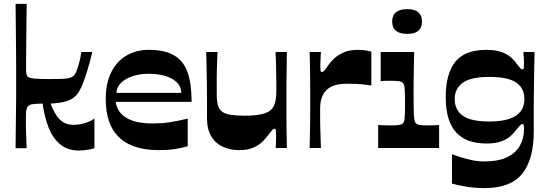

<svg xmlns="http://www.w3.org/2000/svg" viewBox="-20 -760 2816 986"><path d="M60 1Q61 -84 61.5 -137.5Q62 -191 62.5 -222.5Q63 -254 63 -272Q63 -290 63 -301.5Q63 -313 63 -327Q63 -340 63 -360Q63 -380 63 -411Q63 -442 62.5 -486Q62 -530 61.5 -593Q61 -656 60 -740H117Q116 -668 115.5 -612Q115 -556 114.5 -514.5Q114 -473 114 -446Q114 -419 114 -406Q114 -390 115.5 -381Q117 -372 122 -366Q131 -359 156 -356.5Q181 -354 236 -354Q276 -354 299.5 -355Q323 -356 336 -359.5Q349 -363 356 -369Q365 -376 371 -390.5Q377 -405 382 -422Q387 -438 389 -447Q391 -456 393 -465.5Q395 -475 398 -493H454Q441 -438 428.5 -398Q416 -358 405.5 -331Q395 -304 384 -287Q373 -270 361 -261Q347 -249 326.5 -242Q306 -235 283 -232Q260 -229 240 -228Q253 -193 269 -168.5Q285 -144 306.5 -131.5Q328 -119 357 -119Q390 -119 420 -129Q450 -139 465 -152V0Q458 4 442.5 7Q427 10 411 11.5Q395 13 384 13Q328 13 290 -18Q252 -49 230 -104Q208 -159 199 -228Q166 -228 144.5 -224.5Q123 -221 118 -204Q114 -195 113.5 -179Q113 -163 113 -141Q113 -133 113 -115Q113 -97 114 -75.5Q115 -54 115.5 -33.5Q116 -13 117 1Z M797 11Q724 11 672 -7Q620 -25 587 -59Q554 -93 538.5 -141.5Q523 -190 523 -251Q523 -332 551 -388.5Q579 -445 629 -474.5Q679 -504 743 -504Q826 -504 874.5 -475.5Q923 -447 943.5 -388Q964 -329 964 -237H574Q578 -212 590.5 -191.5Q603 -171 626 -156.5Q649 -142 683 -134Q717 -126 764 -126Q809 -126 850 -132Q891 -138 944 -151V-9Q909 1 876 6Q843 11 797 11ZM911 -283Q911 -327 865.5 -354Q820 -381 743 -381Q697 -381 660 -368.5Q623 -356 601 -334Q579 -312 578 -283Z M1209 11Q1162 11 1124 -6.5Q1086 -24 1064.5 -60.5Q1043 -97 1043 -152Q1043 -199 1043 -238Q1043 -277 1042.5 -310.5Q1042 -344 1041.5 -374.5Q1041 -405 1040.5 -433.5Q1040 -462 1039 -493H1097Q1096 -466 1095 -442Q1094 -418 1093.5 -396.5Q1093 -375 1093 -354.5Q1093 -334 1093 -314.5Q1093 -295 1093 -275Q1093 -239 1100 -217Q1107 -195 1123.5 -184.5Q1140 -174 1167.5 -170Q1195 -166 1237 -166Q1287 -166 1319 -172.5Q1351 -179 1368.5 -193.5Q1386 -208 1392.5 -233Q1399 -258 1399 -293Q1399 -312 1399 -332.5Q1399 -353 1398.5 -377.5Q1398 -402 1397.5 -431Q1397 -460 1395 -493H1453Q1453 -460 1452.5 -429Q1452 -398 1451.5 -369Q1451 -340 1451 -314Q1451 -288 1451 -264.5Q1451 -241 1451 -221Q1451 -192 1451 -161Q1451 -130 1451.5 -100Q1452 -70 1452.5 -44Q1453 -18 1453 0H1396Q1397 -18 1397.5 -34.5Q1398 -51 1398 -63Q1398 -82 1397 -90.5Q1396 -99 1390 -99Q1385 -99 1379 -93Q1373 -87 1359 -69Q1349 -54 1330.5 -35Q1312 -16 1282.5 -2.5Q1253 11 1209 11Z M1570 0Q1571 -33 1571.5 -66Q1572 -99 1572.5 -132Q1573 -165 1573 -195.5Q1573 -226 1573 -253Q1573 -280 1573 -311Q1573 -342 1572.5 -374.5Q1572 -407 1571.5 -437.5Q1571 -468 1570 -493H1628Q1627 -475 1626 -456Q1625 -437 1625 -425Q1625 -406 1626 -398Q1627 -390 1634 -390Q1639 -390 1646 -398Q1653 -406 1668 -428Q1678 -443 1697 -460.5Q1716 -478 1745.5 -491Q1775 -504 1819 -504Q1837 -504 1854.5 -501.5Q1872 -499 1887 -495V-321Q1868 -324 1840 -327Q1812 -330 1759 -330Q1713 -330 1683.5 -316Q1654 -302 1639 -274Q1624 -246 1624 -202Q1624 -184 1624 -163Q1624 -142 1624.5 -117Q1625 -92 1626 -63Q1627 -34 1628 0Z M1922 0V-118Q1938 -117 1953.5 -116.5Q1969 -116 1986 -116Q2014 -116 2028 -118Q2042 -120 2047 -125Q2052 -129 2054.5 -135.5Q2057 -142 2058 -153.5Q2059 -165 2059.5 -183.5Q2060 -202 2060 -230Q2060 -257 2059.5 -276Q2059 -295 2058 -306.5Q2057 -318 2054.5 -325Q2052 -332 2047 -336Q2042 -341 2029.5 -343Q2017 -345 1994 -345Q1978 -345 1964.5 -345Q1951 -345 1935 -343V-493H2107Q2106 -454 2105.5 -422.5Q2105 -391 2104.5 -365Q2104 -339 2104 -315.5Q2104 -292 2104 -269Q2104 -226 2104.5 -199.5Q2105 -173 2106.5 -158Q2108 -143 2110.5 -136Q2113 -129 2118 -125Q2124 -120 2136 -118Q2148 -116 2176 -116Q2191 -116 2205.5 -116.5Q2220 -117 2235 -118V0ZM2072 -586Q1994 -586 1994 -649Q1994 -713 2072 -713Q2147 -713 2147 -649Q2147 -586 2072 -586Z M2469 206Q2421 206 2377.5 199Q2334 192 2301 183V32Q2319 39 2346 47.5Q2373 56 2404 62.5Q2435 69 2467 69Q2541 69 2586 46.5Q2631 24 2651 -14Q2671 -52 2671 -97Q2671 -109 2670 -116Q2669 -123 2662 -123Q2657 -123 2650.5 -116Q2644 -109 2631 -93Q2620 -78 2602 -61.5Q2584 -45 2554 -34Q2524 -23 2478 -23Q2374 -23 2321.5 -81Q2269 -139 2269 -262Q2269 -381 2318 -442.5Q2367 -504 2478 -504Q2525 -504 2555 -493Q2585 -482 2603.5 -466Q2622 -450 2632 -434Q2645 -417 2651 -410.5Q2657 -404 2662 -404Q2669 -404 2670 -411.5Q2671 -419 2671 -435Q2671 -445 2670 -461Q2669 -477 2668 -493H2725Q2724 -436 2723 -380Q2722 -324 2721.5 -275Q2721 -226 2721 -189Q2721 -166 2721 -149Q2721 -132 2721 -117Q2721 -102 2721 -84Q2721 59 2661.5 132.5Q2602 206 2469 206ZM2493 -136Q2554 -136 2594 -149Q2634 -162 2653.5 -188Q2673 -214 2673 -251Q2673 -307 2631 -336Q2589 -365 2493 -365Q2398 -365 2356.5 -335Q2315 -305 2315 -251Q2315 -196 2356.5 -166Q2398 -136 2493 -136Z"/></svg>

Font: Ojuju
Style: Bold
Weight: 700
Designer: Chisaokwu Joboson, Mirko Velimirovic
Foundry: Udi Foundry
Version: Version 1.000